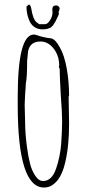

<svg xmlns="http://www.w3.org/2000/svg" viewBox="-20 -817 386 856"><path d="M59 -349V-384Q59 -663 131 -663Q136 -663 145 -660Q177 -649 208 -646Q227 -642 246 -607Q267 -571 277.5 -512Q288 -453 288 -391L286 -386Q286 -353 287 -327L288 -267Q288 -216 284 -175Q278 -113 264 -68Q255 -41 243.5 -23Q232 -5 215 7Q199 19 176 19Q59 19 59 -349ZM230 -65Q249 -121 253 -179Q257 -239 257 -275Q257 -315 251 -393Q246 -480 246 -511L242 -519L244 -524Q244 -568 219.5 -600Q195 -632 160 -632Q114 -632 105 -588Q103 -573 101 -545Q101 -471 95 -444Q95 -429 92 -397L90 -350Q90 -328 91 -311L92 -271Q92 -224 100 -163Q106 -118 114 -87Q122 -56 137 -34Q152 -10 172 -10Q211 -10 230 -65ZM113 -720Q98 -752 98 -788L109 -797Q116 -795 119 -781Q127 -729 144 -717L155 -709H180Q192 -709 203 -726.5Q214 -744 214 -760V-767Q213 -770 213 -774Q213 -793 231 -793Q236 -793 241 -788.5Q246 -784 246 -779L244 -770L241 -763L243 -756Q242 -753 240 -748.5Q238 -744 236 -739Q226 -717 219 -708Q214 -700 208.5 -696Q203 -692 193 -689Q182 -686 171 -686Q131 -686 113 -720Z"/></svg>

Font: Amatic SC
Style: Regular
Weight: 400
Designer: Multiple Designers
Foundry: Vernon Adams
Version: Version 2.505